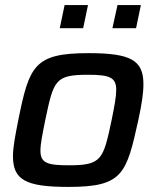

<svg xmlns="http://www.w3.org/2000/svg" viewBox="-20 -727 616 755"><path d="M234 -707 215 -616H307L326 -707ZM442 -707 422 -616H515L534 -707ZM249 8C463 8 477 -42 524 -255C537 -315 544 -360 544 -396C544 -490 495 -518 328 -518C114 -518 95 -468 52 -255C40 -194 31 -149 31 -113C31 -20 80 8 249 8ZM250 -77C166 -77 139 -86 139 -135C139 -161 147 -200 158 -255C191 -411 196 -433 326 -433C410 -433 437 -423 437 -374C437 -347 430 -309 419 -255C386 -99 380 -77 250 -77Z"/></svg>

Font: Saira UNSAM Medium Italic
Style: Regular
Weight: 500
Italic angle: -12°
Designer: Hector Gatti with collaboration of the Omnibus-Type team
Foundry: Omnibus-Type
Version: Version 0.072;PS 000.072;hotconv 1.0.88;makeotf.lib2.5.64775